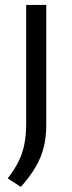

<svg xmlns="http://www.w3.org/2000/svg" viewBox="-20 -615 292 774"><path d="M64 138.5 11 104Q38 69.5 54.2 37Q70.5 4.5 78 -32.5Q85.5 -69.5 85.5 -117.5V-595H166.5V-111.5Q166.5 -61.5 156 -20.2Q145.5 21 123 59.2Q100.5 97.5 64 138.5Z"/></svg>

Font: Encode Sans SC
Style: Regular
Weight: 400
Version: Version 3.002